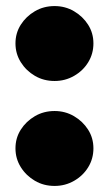

<svg xmlns="http://www.w3.org/2000/svg" viewBox="-20 -604 359 633"><path d="M160 -337Q124 -337 95 -354Q66 -371 48.5 -399Q31 -427 31 -461Q31 -495 48.5 -522.5Q66 -550 95 -567Q124 -584 160 -584Q195 -584 224 -567Q253 -550 270.5 -522.5Q288 -495 288 -461Q288 -427 271 -399Q254 -371 224.5 -354Q195 -337 160 -337ZM160 9Q124 9 95 -8Q66 -25 48.5 -53Q31 -81 31 -115Q31 -149 48.5 -176.5Q66 -204 95 -221Q124 -238 160 -238Q195 -238 224 -221Q253 -204 270.5 -176.5Q288 -149 288 -115Q288 -81 271 -53Q254 -25 224.5 -8Q195 9 160 9Z"/></svg>

Font: REM ExtraBold
Style: Regular
Weight: 800
Designer: Octavio Pardo
Foundry: Ashler Design
Version: Version 1.005;gftools[0.9.28]